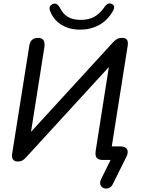

<svg xmlns="http://www.w3.org/2000/svg" viewBox="-20 -933 821 1120"><path d="M600 167Q585 167 574.5 157.5Q564 148 564 133Q564 124 570 112L625 0H579Q537 0 537 -37Q537 -47 538 -52L615 -542L132 -15Q122 -4 111.5 2.5Q101 9 84 9Q44 9 51 -37L151 -667Q158 -712 202 -712Q240 -712 240 -673Q240 -664 239 -659L161 -164L642 -689Q653 -700 664 -706Q675 -712 692 -712Q715 -712 721.5 -699.5Q728 -687 725 -667L632 -79H681Q702 -79 713.5 -70.5Q725 -62 725 -46Q725 -34 718 -20L638 141Q632 154 621.5 160.5Q611 167 600 167ZM273 -867Q269 -875 269 -884Q269 -902 289 -910Q293 -912 300 -912Q316 -912 330 -887Q347 -852 376 -834.5Q405 -817 450 -817Q497 -817 530 -835Q563 -853 591 -894Q604 -913 619 -913Q626 -913 630 -911Q646 -905 646 -890Q646 -882 640 -871Q608 -814 558 -787Q508 -760 447 -760Q386 -760 340 -787.5Q294 -815 273 -867Z"/></svg>

Font: SN Pro
Style: Italic
Weight: 400
Italic angle: -9°
Designer: Tobias Whetton
Foundry: Supernotes
Version: Version 1.003